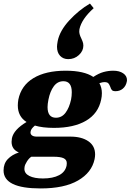

<svg xmlns="http://www.w3.org/2000/svg" viewBox="-54 -877 733 1078"><path d="M266 -615Q266 -625 270 -647Q282 -705 335 -762.5Q388 -820 451 -857L472 -831Q404 -770 392 -713Q391 -708 391 -700Q391 -684 403 -660Q404 -658 409 -646Q414 -634 414 -621Q414 -591 389 -568Q364 -545 329 -545Q301 -545 283.5 -563.5Q266 -582 266 -615ZM659 -427 658 -419Q653 -394 636 -379.5Q619 -365 595 -365Q580 -365 574.5 -371Q569 -377 565 -390Q560 -403 554 -409.5Q548 -416 531 -416Q522 -416 504 -410Q518 -385 518 -354Q518 -335 514 -318Q498 -240 429.5 -199.5Q361 -159 249 -159Q185 -159 142 -172Q120 -154 118 -139Q115 -126 124 -118Q133 -110 152 -110H341Q404 -110 442 -84Q480 -58 480 -10Q480 2 477 17Q461 92 384 136.5Q307 181 174 181Q-34 181 -34 80Q-34 41 -10 16Q14 -9 52 -21Q11 -38 11 -81Q11 -87 13 -101Q23 -149 95 -192Q46 -223 46 -285Q46 -300 49 -318Q65 -397 134 -438.5Q203 -480 315 -480Q418 -480 470 -445Q500 -465 527 -472.5Q554 -480 582 -480Q616 -480 637.5 -465.5Q659 -451 659 -427ZM349 -359Q349 -421 302 -421Q269 -421 248 -392.5Q227 -364 218 -318Q213 -293 213 -276Q213 -216 260 -216Q293 -216 314 -244Q335 -272 345 -318Q349 -338 349 -359ZM84 60Q83 64 83 71Q83 97 111 111Q139 125 187 125Q243 125 278 106.5Q313 88 320 52Q321 47 321 39Q321 20 303.5 11.5Q286 3 247 3H122Q109 11 97.5 29Q86 47 84 60Z"/></svg>

Font: Taviraj
Style: Bold Italic
Weight: 700
Italic angle: -12°
Designer: Katatrad Team
Foundry: CadsonDemak
Version: Version 1.001